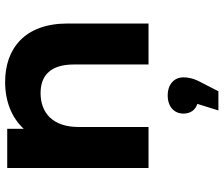

<svg xmlns="http://www.w3.org/2000/svg" viewBox="-80 -506 852 731"><g transform="rotate(-90 345.5 -140.0)"><path d="M399 -546C326 -546 263 -521 221 -475V-538H72V0H228V-266C228 -365 282 -411 357 -411C426 -411 466 -371 466 -284V0H622V-308C622 -472 526 -546 399 -546ZM348 73C305 73 279 98 279 133C279 159 292 178 316 186L291 266H364L399 198C414 170 417 149 417 133C417 98 391 73 348 73Z"/></g></svg>

Font: AWKNG-Font
Style: Bold
Weight: 700
Designer: Awakening Church
Foundry: Awakening Church
Version: Version 1.700;PS 001.700;hotconv 1.0.88;makeotf.lib2.5.64775